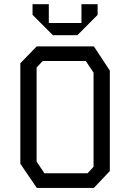

<svg xmlns="http://www.w3.org/2000/svg" viewBox="-20 -924 640 944"><path d="M160.5 -696 80 -613V-119L161 0H441.5L520 -83V-577L441.5 -696ZM160 -129.5V-592L190 -624H402L440 -566.5V-104L410.5 -72H198.5ZM140 -851V-903.5H220V-811H380.5V-903.5H460V-851L360.5 -751H240Z"/></svg>

Font: Kode
Style: Regular
Weight: 400
Monospace: yes
Designer: Isa Ozler
Foundry: Kadena LLC
Version: Version 1.000;gftools[0.9.28]